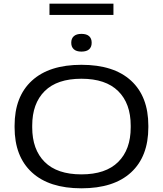

<svg xmlns="http://www.w3.org/2000/svg" viewBox="-20 -1005 882 1040"><path d="M248 -924V-985H594.5V-924ZM421 15Q246.5 15 152.8 -71.2Q59 -157.5 59 -315.5V-324Q59 -482 152.8 -568Q246.5 -654 421 -654Q596.5 -654 690 -568Q783.5 -482 783.5 -324V-315.5Q783.5 -157.5 690 -71.2Q596.5 15 421 15ZM421 -60.5Q552.5 -60.5 620.2 -127.8Q688 -195 688 -315V-324.5Q688 -444.5 620.2 -511.5Q552.5 -578.5 421 -578.5Q289.5 -578.5 222 -511.5Q154.5 -444.5 154.5 -324.5V-315Q154.5 -195 222 -127.8Q289.5 -60.5 421 -60.5ZM421 -725.5Q394 -725.5 380 -738Q366 -750.5 366 -772.5V-774.5Q366 -796.5 380 -809Q394 -821.5 421 -821.5Q449 -821.5 462.8 -809Q476.5 -796.5 476.5 -774.5V-772.5Q476.5 -750.5 462.8 -738Q449 -725.5 421 -725.5Z"/></svg>

Font: Anek Latin Expanded
Style: Regular
Weight: 400
Width: 7
Designer: Yesha Goshar
Foundry: Ek Type
Version: Version 1.003